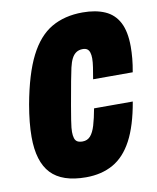

<svg xmlns="http://www.w3.org/2000/svg" viewBox="-81 -764 687 840"><g transform="rotate(-10 262.5 -344.5)"><path d="M234 12Q128 12 78.5 -40.5Q29 -93 29 -203Q29 -234 32.5 -269.5Q36 -305 43 -345Q67 -477 106.5 -555Q146 -633 204.5 -667Q263 -701 343 -701Q401 -701 442 -683Q483 -665 504 -624.5Q525 -584 525 -517Q525 -493 522.5 -465Q520 -437 514 -405H338Q343 -434 346.5 -456.5Q350 -479 350 -496Q350 -511 346.5 -522Q343 -533 335.5 -538Q328 -543 316 -543Q299 -543 287 -535Q275 -527 267 -511.5Q259 -496 253.5 -472Q248 -448 242 -415Q230 -350 223 -309.5Q216 -269 212.5 -246.5Q209 -224 208 -213Q207 -202 207 -194Q207 -178 210.5 -166.5Q214 -155 222.5 -150Q231 -145 246 -145Q267 -145 280.5 -160Q294 -175 303 -205Q312 -235 320 -279H492Q474 -174 440 -110Q406 -46 354.5 -17Q303 12 234 12Z"/></g></svg>

Font: Archivo ExtraCondensed Black
Style: Italic
Weight: 900
Width: 2
Italic angle: -10°
Designer: Hector Gatti
Foundry: Omnibus-Type
Version: Version 2.001